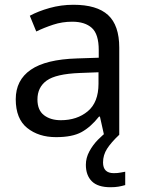

<svg xmlns="http://www.w3.org/2000/svg" viewBox="-20 -565 601 805"><path d="M288 -545Q386 -545 433 -502Q480 -459 480 -365V0H416L399 -76H395Q360 -32 321.5 -11Q283 10 215 10Q142 10 94 -28.5Q46 -67 46 -149Q46 -229 109 -272.5Q172 -316 303 -320L394 -323V-355Q394 -422 365 -448Q336 -474 283 -474Q241 -474 203 -461.5Q165 -449 132 -433L105 -499Q140 -518 188 -531.5Q236 -545 288 -545ZM314 -259Q214 -255 175.5 -227Q137 -199 137 -148Q137 -103 164.5 -82Q192 -61 235 -61Q303 -61 348 -98.5Q393 -136 393 -214V-262ZM412 116Q412 161 457 161Q474 161 485.5 158.5Q497 156 505 155V211Q491 215 477 217.5Q463 220 443 220Q390 220 365 195Q340 170 340 126Q340 97 354.5 70Q369 43 390.5 21Q412 -1 432 -15L480 0Q446 32 429 58.5Q412 85 412 116Z"/></svg>

Font: Noto Sans Sogdian
Style: Regular
Weight: 400
Designer: Monotype Design Team
Foundry: Monotype Imaging Inc.
Version: Version 2.002; ttfautohint (v1.8.4.7-5d5b)